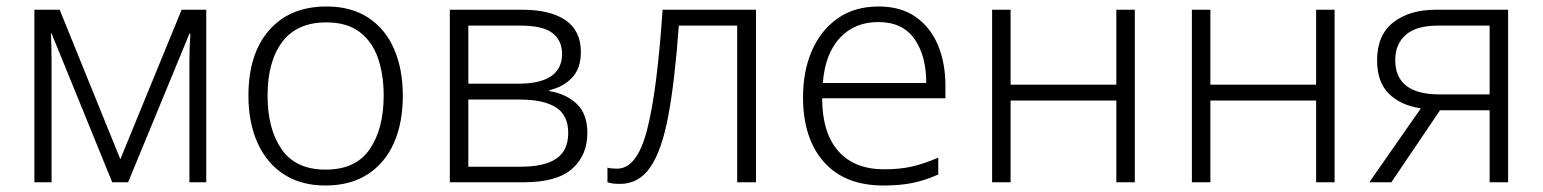

<svg xmlns="http://www.w3.org/2000/svg" viewBox="-20 -562 4758 592"><path d="M616 -532V0H564V-374Q564 -413 567 -458H564L375 0H326L139 -459H137Q138 -436 138.5 -415.5Q139 -395 139 -371V0H86V-532H164L351 -71L540 -532Z M1222 -267Q1222 -183 1194.5 -121Q1167 -59 1113.5 -24.5Q1060 10 983 10Q909 10 856 -24Q803 -58 774.5 -120.5Q746 -183 746 -267Q746 -396 810 -469Q874 -542 987 -542Q1063 -542 1115.5 -507.5Q1168 -473 1195 -411Q1222 -349 1222 -267ZM805 -267Q805 -164 848.5 -101.5Q892 -39 984 -39Q1077 -39 1120 -102Q1163 -165 1163 -267Q1163 -333 1145 -384Q1127 -435 1088 -464Q1049 -493 986 -493Q896 -493 850.5 -433Q805 -373 805 -267Z M1771 -402Q1771 -351 1744 -322.5Q1717 -294 1674 -284V-281Q1725 -273 1758 -242Q1791 -211 1791 -152Q1791 -83 1744 -41.5Q1697 0 1595 0H1367V-532H1590Q1677 -532 1724 -499.5Q1771 -467 1771 -402ZM1713 -396Q1713 -437 1683.5 -460Q1654 -483 1585 -483H1424V-304H1578Q1713 -304 1713 -396ZM1732 -152Q1732 -207 1694 -231Q1656 -255 1583 -255H1424V-48H1586Q1659 -48 1695.5 -73Q1732 -98 1732 -152Z M2311 0H2253V-483H2073Q2061 -315 2041 -207Q2021 -99 1985.5 -47Q1950 5 1892 5Q1867 5 1853 0V-45Q1863 -42 1883 -42Q1944 -42 1975 -161Q2006 -280 2023 -532H2311Z M2689 -542Q2757 -542 2802.5 -510.5Q2848 -479 2871.5 -424Q2895 -369 2895 -298V-259H2515Q2515 -153 2564.5 -96.5Q2614 -40 2706 -40Q2755 -40 2792 -48.5Q2829 -57 2873 -76V-24Q2833 -6 2794 2Q2755 10 2704 10Q2584 10 2520 -63Q2456 -136 2456 -262Q2456 -343 2483.5 -406Q2511 -469 2563 -505.5Q2615 -542 2689 -542ZM2688 -494Q2615 -494 2569.5 -445Q2524 -396 2517 -306H2836Q2836 -390 2799.5 -442Q2763 -494 2688 -494Z M3096 -532V-301H3422V-532H3479V0H3422V-252H3096V0H3039V-532Z M3712 -532V-301H4038V-532H4095V0H4038V-252H3712V0H3655V-532Z M4270 0H4202L4361 -228Q4299 -237 4262.5 -273Q4226 -309 4226 -376Q4226 -454 4276 -493Q4326 -532 4407 -532H4630V0H4573V-222H4420ZM4282 -377Q4282 -271 4418 -271H4573V-483H4413Q4347 -483 4314.5 -454.5Q4282 -426 4282 -377Z"/></svg>

Font: RS Noto Sans Light
Style: Regular
Weight: 300
Designer: Monotype Design Team
Foundry: Monotype Imaging Inc.
Version: Version 3.10